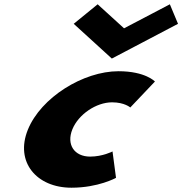

<svg xmlns="http://www.w3.org/2000/svg" viewBox="-20 -860 850 895"><path d="M435.2 -840 323.6 -749 501.3 -587 809.8 -749 771.8 -840 558.2 -728ZM502.4 -383C560.7 -383 587.3 -359 587.3 -359L702.2 -480C702.2 -480 657.8 -528 532.4 -528C368.5 -528 170.7 -406 109.7 -255C49.1 -105 150.2 15 313 15C438.4 15 520.8 -31 520.8 -31L504.5 -154C504.5 -154 458.5 -130 400.2 -130C326.5 -130 288.6 -186 317.3 -257C345.6 -327 428.7 -383 502.4 -383Z"/></svg>

Font: Hussar
Style: BdWideOblFour
Weight: 700
Foundry: Cannot Into Space Fonts
Version: Version 2.00